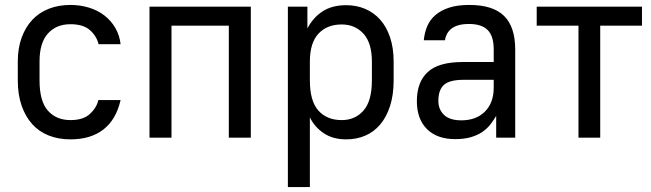

<svg xmlns="http://www.w3.org/2000/svg" viewBox="-20 -557 2635 777"><path d="M265 7Q217 7 177.5 -8.5Q138 -24 110.5 -54.5Q83 -85 67.5 -129.5Q52 -174 52 -232V-308Q52 -362 67.5 -404.5Q83 -447 110.5 -476.5Q138 -506 177.5 -521.5Q217 -537 265 -537Q305 -537 340.5 -526Q376 -515 403 -494Q430 -473 447 -443.5Q464 -414 468 -378H379Q371 -411 344 -435Q317 -459 265 -459Q208 -459 174 -421.5Q140 -384 140 -308V-232Q140 -147 174 -109Q208 -71 265 -71Q317 -71 344 -96Q371 -121 378 -152H468Q450 -73 398.5 -33Q347 7 265 7Z M585 -530H995V0H906V-453H674V0H585Z M1145 -530H1224V-442Q1247 -486 1285.5 -511Q1324 -536 1381 -536Q1423 -536 1458 -521Q1493 -506 1518.5 -477.5Q1544 -449 1558.5 -406Q1573 -363 1573 -308V-232Q1573 -173 1558.5 -128Q1544 -83 1518.5 -53Q1493 -23 1458 -8Q1423 7 1381 7Q1327 7 1290 -18Q1253 -43 1234 -82V200H1145ZM1363 -71Q1417 -71 1451 -109.5Q1485 -148 1485 -232V-308Q1485 -383 1451 -420.5Q1417 -458 1363 -458Q1303 -458 1268.5 -420.5Q1234 -383 1234 -308V-232Q1234 -148 1268.5 -109.5Q1303 -71 1363 -71Z M1822 6Q1749 6 1708 -34.5Q1667 -75 1667 -148Q1667 -225 1711 -265.5Q1755 -306 1852 -306H1978V-357Q1978 -411 1953.5 -435.5Q1929 -460 1878 -460Q1852 -460 1834 -454.5Q1816 -449 1805 -439.5Q1794 -430 1788 -418Q1782 -406 1781 -394H1695Q1698 -425 1709 -451Q1720 -477 1742 -496Q1764 -515 1797.5 -526Q1831 -537 1879 -537Q1975 -537 2020 -492.5Q2065 -448 2065 -357V0H1988V-88Q1978 -71 1965 -54Q1952 -37 1932.5 -23.5Q1913 -10 1886 -2Q1859 6 1822 6ZM1847 -70Q1907 -70 1942.5 -105.5Q1978 -141 1978 -202V-234H1856Q1799 -234 1776.5 -213.5Q1754 -193 1754 -149Q1754 -114 1777 -92Q1800 -70 1847 -70Z M2321 -453H2152V-530H2578V-453H2409V0H2321Z"/></svg>

Font: Golos UI
Style: Regular
Weight: 400
Designer: A.Korolkova, Vitaly Kuzmin
Foundry: ParaType Ltd
Version: Version 2.000